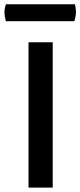

<svg xmlns="http://www.w3.org/2000/svg" viewBox="-53 -856 366 876"><path d="M77.1 -663.1H187.5V0H77.1ZM-26.4 -759.3Q-32.7 -783.2 -32.7 -797.9Q-32.7 -806.6 -31.2 -816.4Q-29.8 -826.2 -25.9 -836.4H289.1Q293.5 -817.4 293.5 -802.2Q293.5 -782.7 286.1 -759.3H-26.4Z"/></svg>

Font: Basic
Style: Regular
Weight: 400
Designer: Magnus Gaarde
Foundry: Magnus Gaarde
Version: Version 1.003; ttfautohint (v1.1) -l 6 -r 16 -G 0 -x 16 -D l